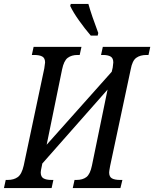

<svg xmlns="http://www.w3.org/2000/svg" viewBox="-37 -951 780 971"><path d="M-8 -41H2Q33 -41 53 -55.5Q73 -70 83 -114L187 -605Q191 -631 191 -635Q191 -657 177 -665Q163 -673 135 -673H124L133 -714H375L366 -673H355Q325 -673 305.5 -658.5Q286 -644 277 -600L199 -219L528 -588L533 -609Q536 -630 536 -635Q536 -657 522.5 -665Q509 -673 484 -673H474L483 -714H723L714 -673H704Q672 -673 652 -658.5Q632 -644 624 -600L520 -112Q515 -85 515 -79Q515 -57 529 -49Q543 -41 571 -41H582L572 0H331L340 -41H350Q381 -41 400 -55.5Q419 -70 428 -114L507 -498L177 -124L174 -109Q169 -87 169 -79Q169 -57 183 -49Q197 -41 223 -41H233L224 0H-17ZM318 -921 321 -931H410Q426 -874 460 -784L457 -771H422Q392 -806 362.5 -847.5Q333 -889 318 -921Z"/></svg>

Font: Noto Serif Cond
Style: Italic
Weight: 400
Width: 3
Italic angle: -12°
Designer: Monotype Design Team
Foundry: Monotype Imaging Inc.
Version: Version 1.001